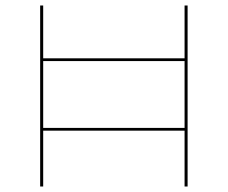

<svg xmlns="http://www.w3.org/2000/svg" viewBox="-20 -678 828 698"><path d="M662 -658V0H651V-203H137V0H126V-658H137V-466H651V-658ZM651 -213V-456H137V-213Z"/></svg>

Font: Ysabeau Infant Hairline
Style: Regular
Weight: 100
Designer: Christian Thalmann (Catharsis Fonts)
Version: Version 0.003